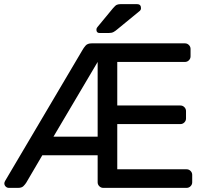

<svg xmlns="http://www.w3.org/2000/svg" viewBox="-20 -910 999 930"><path d="M1 0ZM884 -90Q895 -90 903 -82Q911 -74 911 -63V-27Q911 -16 903 -8Q895 0 884 0H480Q469 0 461 -8Q453 -16 453 -27V-158H185L107 -25Q102 -17 93.5 -8.5Q85 0 68 0H23Q14 0 7.5 -6.5Q1 -13 1 -22Q1 -27 5 -34L379 -667Q385 -678 394.5 -689Q404 -700 424 -700H876Q887 -700 895 -692Q903 -684 903 -673V-637Q903 -626 895 -618Q887 -610 876 -610H548V-399H854Q865 -399 873 -391Q881 -383 881 -372V-336Q881 -325 873 -317Q865 -309 854 -309H548V-90ZM453 -248V-610L239 -248ZM528 -871Q539 -884 546.5 -887Q554 -890 565 -890H644Q663 -890 663 -870Q663 -863 658 -858L547 -767Q539 -760 530 -755Q521 -750 505 -750H463Q447 -750 447 -766Q447 -774 452 -779Z"/></svg>

Font: Rubik
Style: Regular
Weight: 400
Designer: Hubert & Fischer
Foundry: Hubert & Fischer
Version: Version 1.002; ttfautohint (v1.6)